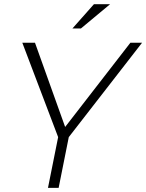

<svg xmlns="http://www.w3.org/2000/svg" viewBox="-20 -904 704 924"><path d="M87.4 -698.2H148.4L293.5 -293L607.4 -698.2H663.6L311 -244.1L262.2 0H210.9L259.8 -244.1ZM432.1 -883.8H509.8L369.6 -767.1H328.6Z"/></svg>

Font: Sansation Light
Style: Light Italic
Weight: 300
Designer: Bernd Montag
Version: Version 1.301